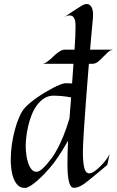

<svg xmlns="http://www.w3.org/2000/svg" viewBox="-20 -918 580 948"><path d="M521 -157.2 509.8 -104Q483.4 -81.5 466.1 -67.1Q448.7 -52.7 438 -43.9Q425.3 -33.7 418 -27.8Q409.7 -21 400.4 -13.9Q391.1 -6.8 381.1 -1.5Q371.1 3.9 361.1 7.1Q351.1 10.3 341.8 8.8Q313 5.9 313 -107.9Q313 -157.2 315.9 -223.1Q301.8 -198.2 289.3 -178Q276.9 -157.7 267.1 -143.6Q255.9 -127 246.1 -113.8Q224.1 -85.9 203.1 -63.7Q182.1 -41.5 163.6 -25.4Q145 -9.3 130.1 -0.2Q115.2 8.8 106 9.8Q96.7 10.7 85.4 7.3Q74.2 3.9 63.7 -8.1Q53.2 -20 45.2 -42.5Q37.1 -64.9 34.2 -102.1Q33.2 -109.4 33.2 -116.9Q33.2 -124.5 33.2 -131.8Q33.2 -167.5 38.8 -206.1Q44.4 -244.6 54 -279.5Q63.5 -314.5 76.4 -343Q89.4 -371.6 104 -387.2Q114.7 -398.9 130.9 -412.1Q147 -425.3 165.8 -438.2Q184.6 -451.2 204.6 -463.1Q224.6 -475.1 242.7 -484.4Q260.7 -493.7 275.4 -499.5Q290 -505.4 298.8 -506.8H308.6Q313.5 -506.8 320.3 -506.8Q327.1 -506.8 335.9 -505.9L342.8 -603H191.9Q200.2 -604.5 209 -610.4Q217.8 -616.2 226.6 -623.8Q235.4 -631.3 244.4 -640.1Q253.4 -648.9 262.7 -656Q272 -663.1 281 -668Q290 -672.9 298.8 -672.9H348.1Q350.6 -708.5 351.8 -738.3Q353 -768.1 353 -790Q353 -809.6 349.9 -819.6Q346.7 -829.6 339.8 -836.9Q335.4 -839.8 329.6 -841.3Q324.2 -842.3 316.4 -841.1Q308.6 -839.8 297.9 -834Q321.8 -850.6 338.9 -861.6Q356 -872.6 366.7 -879.4Q379.4 -887.2 387.2 -892.1Q397.5 -897.9 407.5 -898.2Q417.5 -898.4 425.3 -891.4Q433.1 -884.3 437 -869.1Q440.9 -854 439 -829.1Q438 -821.3 436.8 -806.6Q435.5 -792 433.6 -771.7Q431.6 -751.5 429.4 -726.3Q427.2 -701.2 424.8 -672.9H540Q525.4 -671.4 513.2 -660.4Q501 -649.4 488.8 -636.5Q476.6 -623.5 463.9 -613.3Q451.2 -603 436 -603H418.9Q415.5 -560.5 411.9 -515.6Q408.2 -470.7 405 -427Q401.9 -383.3 398.9 -342.5Q396 -301.8 393.8 -267.6Q391.6 -233.4 390.4 -207.5Q389.2 -181.6 389.2 -168Q389.2 -117.7 396 -89.8Q402.8 -62 420.9 -62Q433.6 -62 453.1 -77.1Q467.3 -88.4 480 -101.6Q491.2 -112.8 502.4 -127.2Q513.7 -141.6 521 -157.2ZM331.1 -437Q302.2 -442.4 281.2 -444.1Q260.3 -445.8 246.1 -445.8Q218.8 -445.8 198 -432.4Q177.2 -418.9 161.6 -397.5Q146 -376 135.5 -348.6Q125 -321.3 118.7 -293.5Q112.3 -265.6 109.6 -240Q106.9 -214.4 106.9 -195.8Q106.9 -188 107.7 -175.5Q108.4 -163.1 110.6 -149.2Q112.8 -135.3 116.7 -121.1Q120.6 -106.9 126.5 -95.5Q132.3 -84 140.6 -76.9Q148.9 -69.8 160.2 -69.8Q172.9 -69.8 190.7 -85.9Q208.5 -102.1 236.8 -139.2Q250.5 -158.2 265.1 -186Q277.8 -210 293 -246.6Q308.1 -283.2 323.2 -334ZM295.9 -832Q296.9 -832 296.9 -832.5Q296.9 -833 297.9 -834Q296.9 -833 296.9 -832.5Q296.9 -832 295.9 -832Z"/></svg>

Font: Quintessential
Style: Regular
Weight: 400
Designer: Astigmatic (AOETI)
Foundry: Astigmatic (AOETI)
Version: Version 1.000